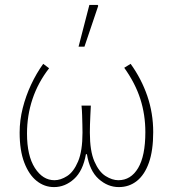

<svg xmlns="http://www.w3.org/2000/svg" viewBox="-20 -750 704 782"><path d="M200 12Q161 12 129.5 -13Q98 -38 79 -87.5Q60 -137 60 -210Q60 -260 72.5 -309.5Q85 -359 106.5 -405Q128 -451 156 -490L180 -472Q135 -414 112.5 -347Q90 -280 90 -206Q90 -116 122 -66Q154 -16 202 -16Q227 -16 253.5 -33Q280 -50 298 -92.5Q316 -135 316 -210Q316 -225 315.5 -242.5Q315 -260 314.5 -280Q314 -300 312 -320H350Q349 -300 348 -280Q347 -260 346.5 -242.5Q346 -225 346 -210Q346 -135 364.5 -92.5Q383 -50 410 -33Q437 -16 462 -16Q513 -16 542.5 -65.5Q572 -115 572 -212Q572 -283 551.5 -347Q531 -411 486 -474L512 -490Q556 -429 580 -359Q604 -289 604 -212Q604 -137 586.5 -87.5Q569 -38 537.5 -13Q506 12 464 12Q419 12 382 -21Q345 -54 334 -122H330Q318 -54 281.5 -21Q245 12 200 12ZM300 -560 344 -730H378L380 -726L324 -560Z"/></svg>

Font: SourceSans3VF
Style: Regular
Weight: 200
Designer: Paul D. Hunt
Foundry: Adobe
Version: Version 3.052;hotconv 1.1.0;makeotfexe 2.6.0